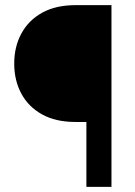

<svg xmlns="http://www.w3.org/2000/svg" viewBox="-20 -731 529 751"><path d="M416 0H317.9V-253.9H275.9Q198.2 -253.9 144.8 -283.4Q91.3 -313 63.5 -364.7Q35.6 -416.5 35.6 -482.4Q35.6 -547.9 63.5 -599.6Q91.3 -651.4 144.8 -681.2Q198.2 -710.9 275.9 -710.9H416Z"/></svg>

Font: Vazirmatn UI Medium
Style: Regular
Weight: 500
Designer: Saber Rastikerdar
Foundry: Saber Rastikerdar
Version: Version 33.003